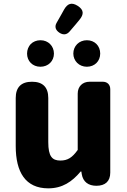

<svg xmlns="http://www.w3.org/2000/svg" viewBox="-20 -1016 694 1050"><path d="M583 -284V-528C583 -553 567 -569 542 -569H494H470C431 -569 405 -543 405 -504V-196C375 -154 350 -138 310 -138C265 -138 244 -161 244 -239V-480C244 -539 214 -569 155 -569C96 -569 66 -539 66 -480V-217C66 -75 119 14 244 14C321 14 374 -22 421 -78H425L427 -64C434 -21 464 0 507 0C555 0 583 -24 583 -72ZM148 -775C136 -762 128 -744 128 -723C128 -682 158 -651 201 -651C244 -651 275 -682 275 -723C275 -744 267 -762 254 -775C241 -788 223 -796 201 -796C180 -796 161 -788 148 -775ZM315 -936 290 -892C277 -870 284 -851 305 -837C325 -824 344 -825 360 -843L395 -884L414 -907C440 -938 439 -962 405 -984C372 -1005 349 -997 330 -963ZM402 -672C415 -659 434 -651 455 -651C498 -651 528 -682 528 -723C528 -765 498 -796 455 -796C434 -796 415 -788 402 -775C389 -762 381 -744 381 -723C381 -703 389 -685 402 -672Z"/></svg>

Font: GenSenRounded2 TW H
Style: Regular
Weight: 900
Version: Version 2.100;PS 2.1;hotconv 16.6.51;makeotf.lib2.5.65220 DE